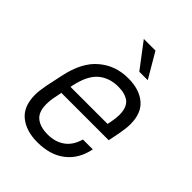

<svg xmlns="http://www.w3.org/2000/svg" viewBox="-203 -801 910 910"><g transform="rotate(45 252.0 -345.5)"><path d="M461.9 -366.2Q461.9 -339.8 454.1 -297.9L442.4 -240.2H125L119.1 -209Q112.3 -180.7 112.3 -151.4Q112.3 -99.6 140.6 -77.1Q168.9 -54.7 218.8 -54.7Q270.5 -54.7 305.7 -81.1Q339.8 -106.4 353.5 -156.2H419.9Q404.3 -78.1 349.6 -36.1Q295.9 5.9 210 5.9Q134.8 5.9 88.9 -31.2Q43 -68.4 43 -146.5Q43 -170.9 50.8 -212.9L69.3 -299.8Q92.8 -411.1 154.3 -461.9Q214.8 -513.7 300.8 -513.7Q375 -513.7 418 -477.5Q461.9 -441.4 461.9 -366.2ZM393.6 -361.3Q393.6 -409.2 368.2 -431.6Q341.8 -452.1 294.9 -452.1Q236.3 -452.1 196.3 -418.9Q155.3 -384.8 137.7 -301.8L135.7 -291H383.8L387.7 -308.6Q393.6 -339.8 393.6 -361.3ZM220.7 -697.3H298.8L372.1 -572.3H315.4Z"/></g></svg>

Font: Dinish
Style: Italic
Weight: 400
Italic angle: -12°
Designer: Bert Driehuis
Foundry: Playbeing
Version: Version 3.002; git-62d0f29-release